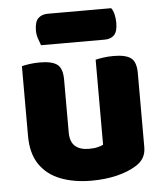

<svg xmlns="http://www.w3.org/2000/svg" viewBox="-51 -738 685 799"><g transform="rotate(-5 291.0 -338.0)"><path d="M52 -193V-259H222V-193Q222 -153 242.5 -135Q263 -117 300 -117Q323 -117 338 -121Q353 -125 360 -129V-259H530V-104Q530 -79 519.5 -60.5Q509 -42 488 -29Q453 -7 404.5 4.5Q356 16 299 16Q227 16 171 -5.5Q115 -27 83.5 -73Q52 -119 52 -193ZM530 -216H360V-484Q371 -487 391.5 -490Q412 -493 436 -493Q486 -493 508 -476.5Q530 -460 530 -413ZM222 -216H52V-484Q63 -487 83.5 -490Q104 -493 128 -493Q178 -493 200 -476.5Q222 -460 222 -413ZM405 -564H139Q135 -575 129 -591.5Q123 -608 123 -626Q123 -663 138 -677.5Q153 -692 178 -692H443Q451 -682 455 -665Q459 -648 459 -630Q459 -593 444.5 -578.5Q430 -564 405 -564Z"/></g></svg>

Font: Baloo Bhaijaan 2 ExtraBold
Style: Regular
Weight: 800
Designer: Sanskriti Dholi, Noopur Datye and Ek Type
Foundry: Ek Type
Version: Version 1.701